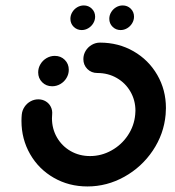

<svg xmlns="http://www.w3.org/2000/svg" viewBox="-20 -678 640 702"><path d="M119.6 -413.3Q119.6 -429.6 128 -443.5Q136.3 -457.4 150.4 -465.6Q164.4 -473.7 180.4 -473.7Q202.2 -473.7 216.9 -459.1Q231.5 -444.4 231.5 -423Q231.5 -406.7 223.1 -392.8Q214.8 -378.9 200.7 -370.7Q186.7 -362.6 170.7 -362.6Q148.9 -362.6 134.3 -377.2Q119.6 -391.9 119.6 -413.3ZM284.8 -461.9Q284.8 -478.1 293.1 -492Q301.5 -505.9 315.6 -514.1Q329.6 -522.2 345.6 -522.2Q413 -522.2 468.1 -490.6Q523.3 -458.9 555 -404.1Q586.7 -349.3 586.7 -283Q586.7 -271.5 585.6 -259.3Q579.3 -187.8 538.7 -127.4Q498.1 -67 434.6 -31.7Q371.1 3.7 299.6 3.7Q231.9 3.7 176.7 -28Q121.5 -59.6 90 -114.6Q58.5 -169.6 58.5 -235.9Q58.5 -247.8 59.6 -259.3Q61.1 -274.4 69.6 -287.2Q78.1 -300 91.5 -307.4Q104.8 -314.8 120 -314.8Q135.2 -314.8 147.4 -307.4Q159.6 -300 165.9 -287.2Q172.2 -274.4 170.7 -259.3Q170 -250.4 170 -245.6Q170 -207.4 188.1 -175.7Q206.3 -144.1 238.1 -125.7Q270 -107.4 309.3 -107.4Q350.7 -107.4 387.4 -127.8Q424.1 -148.1 447.4 -183Q470.7 -217.8 474.4 -259.3Q475.2 -268.1 475.2 -273Q475.2 -311.1 457 -342.8Q438.9 -374.4 407 -392.8Q375.2 -411.1 335.9 -411.1Q314.1 -411.1 299.4 -425.7Q284.8 -440.4 284.8 -461.9ZM379.6 -609.3Q379.6 -622.2 386.5 -633.5Q393.3 -644.8 404.6 -651.5Q415.9 -658.1 428.5 -658.1Q445.9 -658.1 458 -646.3Q470 -634.4 470 -617Q470 -604.1 463.1 -592.8Q456.3 -581.5 445 -574.8Q433.7 -568.1 421.1 -568.1Q403.7 -568.1 391.7 -580Q379.6 -591.9 379.6 -609.3ZM237.4 -609.3Q237.4 -622.2 244.3 -633.5Q251.1 -644.8 262.4 -651.5Q273.7 -658.1 286.3 -658.1Q303.7 -658.1 315.7 -646.3Q327.8 -634.4 327.8 -617Q327.8 -604.1 320.9 -592.8Q314.1 -581.5 302.8 -574.8Q291.5 -568.1 278.9 -568.1Q261.5 -568.1 249.4 -580Q237.4 -591.9 237.4 -609.3Z"/></svg>

Font: 26F Galaxy Sans Black
Style: Italic
Weight: 900
Italic angle: -5°
Designer: C₂₉H₂₅N₃O₅
Version: Version 1.200